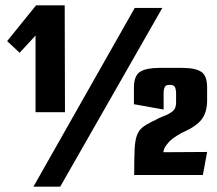

<svg xmlns="http://www.w3.org/2000/svg" viewBox="-20 -660 820 724"><path d="M114 -237V-526L54 -461L7 -505L116 -640H224L225 -237ZM106 44 488 -630H592L207 44ZM486 0Q486 -60 487.5 -94.5Q489 -129 496 -148.5Q503 -168 516.5 -179Q530 -190 554 -202Q562 -205 568 -208.5Q574 -212 580 -215Q612 -227 625 -236Q638 -245 641 -254.5Q644 -264 644 -273V-305Q644 -325 639 -332.5Q634 -340 622 -340H618Q609 -340 605 -336.5Q601 -333 599 -326Q597 -319 597 -308V-247L485 -267V-329Q485 -375 508.5 -389.5Q532 -404 581 -404H667Q716 -404 738.5 -389.5Q761 -375 761 -330V-281Q761 -239 742 -212Q723 -185 670 -161Q666 -160 661 -156.5Q656 -153 650 -150Q627 -136 615.5 -123Q604 -110 600 -100.5Q596 -91 596 -86L761 -87L745 0Z"/></svg>

Font: Smooch Sans Thin ExtraBold
Style: Regular
Weight: 800
Version: Version 1.010